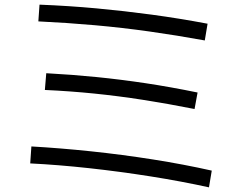

<svg xmlns="http://www.w3.org/2000/svg" viewBox="-20 -773 1040 826"><path d="M879 33Q761 7 628.5 -14Q496 -35 363.5 -49.5Q231 -64 110 -70L115 -143Q238 -136 371.5 -122Q505 -108 638 -87Q771 -66 891 -39ZM817 -304Q701 -327 595 -343.5Q489 -360 385.5 -370.5Q282 -381 173 -386L179 -458Q291 -452 395.5 -441.5Q500 -431 606.5 -415Q713 -399 830 -375ZM861 -599Q740 -621 623 -637.5Q506 -654 388 -664.5Q270 -675 145 -681L150 -753Q276 -748 395 -737Q514 -726 632.5 -710Q751 -694 873 -671Z"/></svg>

Font: M PLUS 2 Thin
Style: Regular
Weight: 400
Version: Version 1.001